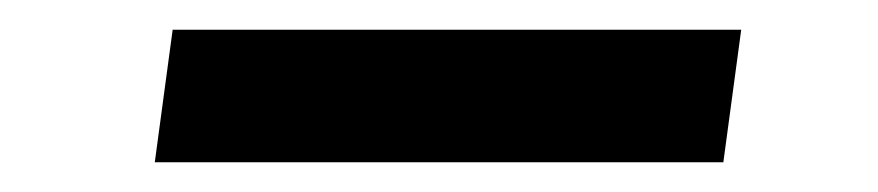

<svg xmlns="http://www.w3.org/2000/svg" viewBox="-20 -386 590 129"><path d="M478 -366 466 -277H84L96 -366Z"/></svg>

Font: Merriweather Light 18pt
Style: Bold Italic
Weight: 700
Italic angle: -7.8°
Version: Version 2.101